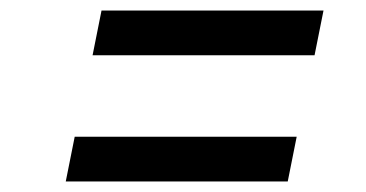

<svg xmlns="http://www.w3.org/2000/svg" viewBox="-20 -552 695 365"><path d="M156 -447 173 -532H595L578 -447ZM105 -207 122 -292H544L527 -207Z"/></svg>

Font: Plus Jakarta Display
Style: Italic
Weight: 400
Italic angle: -12°
Designer: Gumpita Rahayu
Foundry: Tokotype Studio
Version: Version 1.000